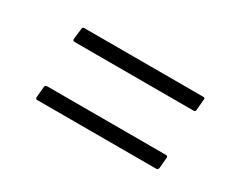

<svg xmlns="http://www.w3.org/2000/svg" viewBox="-50 -551 603 501"><g transform="rotate(30 252.0 -301.0)"><path d="M89 -369Q85 -369 84 -371Q83 -373 83 -375L87 -407Q87 -410 88.5 -411.5Q90 -413 93 -413H451Q454 -413 455.5 -411.5Q457 -410 456 -407L453 -374Q453 -372 451.5 -370.5Q450 -369 447 -369ZM80 -189Q77 -189 76 -190.5Q75 -192 75 -195L78 -227Q78 -230 79.5 -231.5Q81 -233 85 -233H442Q446 -233 447 -231.5Q448 -230 448 -227L445 -194Q444 -192 443 -190.5Q442 -189 438 -189Z"/></g></svg>

Font: Glory Light
Style: Italic
Weight: 300
Italic angle: -12°
Version: Version 1.011